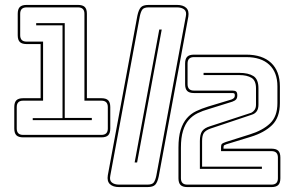

<svg xmlns="http://www.w3.org/2000/svg" viewBox="-20 -750 1200 780"><path d="M74 -192Q55 -192 46.5 -200.5Q38 -209 38 -228V-315Q38 -334 46.5 -342.5Q55 -351 74 -351H145V-571H88Q69 -571 60.5 -579.5Q52 -588 52 -607V-694Q52 -713 60.5 -721.5Q69 -730 88 -730H297Q316 -730 324.5 -721.5Q333 -713 333 -694V-351H392Q411 -351 419.5 -342.5Q428 -334 428 -315V-228Q428 -209 419.5 -200.5Q411 -192 392 -192ZM392 -202Q405 -202 411.5 -208.5Q418 -215 418 -228V-315Q418 -328 411.5 -334.5Q405 -341 392 -341H323V-694Q323 -707 316.5 -713.5Q310 -720 297 -720H88Q75 -720 68.5 -713.5Q62 -707 62 -694V-607Q62 -594 68.5 -587.5Q75 -581 88 -581H155V-341H74Q61 -341 54.5 -334.5Q48 -328 48 -315V-228Q48 -215 54.5 -208.5Q61 -202 74 -202ZM353 -262H113V-270H234V-647H127V-656H243V-271H353ZM741 10Q722 10 713.5 1.5Q705 -7 705 -26V-150Q705 -194 714 -222.5Q723 -251 739 -269.5Q755 -288 777 -298.5Q799 -309 825 -317L921 -346Q928 -349 931 -352.5Q934 -356 934 -363Q934 -369 931.5 -370.5Q929 -372 924 -372H768Q749 -372 740.5 -380.5Q732 -389 732 -408V-492Q732 -511 740.5 -519.5Q749 -528 768 -528H980Q1046 -528 1081.5 -494.5Q1117 -461 1117 -399V-331Q1117 -273 1085.5 -242Q1054 -211 998 -194L900 -164Q894 -162 891 -160Q888 -158 888 -151V-146H1083Q1102 -146 1110.5 -137.5Q1119 -129 1119 -110V-26Q1119 -7 1110.5 1.5Q1102 10 1083 10ZM1083 0Q1096 0 1102.5 -6.5Q1109 -13 1109 -26V-110Q1109 -123 1102.5 -129.5Q1096 -136 1083 -136H878V-151Q878 -163 882 -166Q886 -169 897 -173L995 -204Q1047 -220 1077 -248.5Q1107 -277 1107 -331V-399Q1107 -456 1074 -487Q1041 -518 980 -518H768Q755 -518 748.5 -511.5Q742 -505 742 -492V-408Q742 -395 748.5 -388.5Q755 -382 768 -382H924Q935 -382 939.5 -378Q944 -374 944 -363Q944 -352 939.5 -346.5Q935 -341 924 -337L828 -307Q803 -300 782.5 -290Q762 -280 747 -263Q732 -246 723.5 -218.5Q715 -191 715 -150V-26Q715 -13 721.5 -6.5Q728 0 741 0ZM833 -237 1001 -292Q1009 -296 1014.5 -304Q1020 -312 1020 -325V-391Q1020 -423 1001.5 -434Q983 -445 952 -445H807V-454H952Q989 -454 1009.5 -441Q1030 -428 1030 -391V-325Q1030 -308 1023 -298Q1016 -288 1003 -284L836 -228Q816 -221 808.5 -210.5Q801 -200 801 -177V-73H1044V-64H792V-177Q792 -204 801 -217Q810 -230 833 -237ZM464 10Q439 10 426.5 -2Q414 -14 418 -38L538 -686Q543 -710 552 -720Q561 -730 584 -730H699Q724 -730 736.5 -718Q749 -706 745 -682L625 -34Q620 -10 611 0Q602 10 579 10ZM428 -36Q424 -17 434.5 -8.5Q445 0 464 0H579Q598 0 604.5 -8.5Q611 -17 615 -36L735 -684Q739 -703 728.5 -711.5Q718 -720 699 -720H584Q565 -720 558.5 -711.5Q552 -703 548 -684ZM537 -90H527L627 -630H637Z"/></svg>

Font: Bungee Outline
Style: Regular
Weight: 400
Designer: David Jonathan Ross
Foundry: David Jonathan Ross
Version: Version 1.000;PS 1.0;hotconv 1.0.72;makeotf.lib2.5.5900